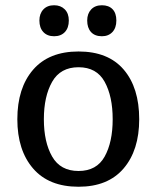

<svg xmlns="http://www.w3.org/2000/svg" viewBox="-20 -700 597 731"><path d="M46 -246Q46 -365 106 -434.5Q166 -504 279 -504Q392 -504 451 -435Q510 -366 510 -246Q510 -128 450.5 -58.5Q391 11 279 11Q166 11 106 -58.5Q46 -128 46 -246ZM409 -246Q409 -333 378.5 -388.5Q348 -444 279 -444Q210 -444 178.5 -388.5Q147 -333 147 -246Q147 -159 178.5 -104Q210 -49 279 -49Q348 -49 378.5 -104Q409 -159 409 -246ZM312 -622Q312 -648 327 -664Q342 -680 368 -680Q394 -680 408.5 -665Q423 -650 423 -622Q423 -594 408 -578Q393 -562 368 -562Q341 -562 326.5 -578Q312 -594 312 -622ZM130 -622Q130 -648 145 -664Q160 -680 186 -680Q211 -680 226.5 -664.5Q242 -649 242 -622Q242 -594 227 -578Q212 -562 186 -562Q160 -562 145 -578Q130 -594 130 -622Z"/></svg>

Font: Andada Pro Medium
Style: Regular
Weight: 500
Designer: Carolina Giovagnoli
Foundry: Huerta Tipografica
Version: Version 3.005; ttfautohint (v1.8.4)